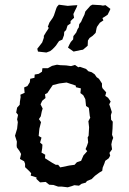

<svg xmlns="http://www.w3.org/2000/svg" viewBox="-20 -785 550 819"><path d="M269 14 244 11H228L208 4L190 3L175 -9L151 -7L135 -22L136 -28L111 -36L113 -46L105 -55L87 -72V-86L83 -97L65 -107L70 -128L63 -141L52 -156L51 -164L52 -181L44 -206L53 -236L56 -264L53 -276L57 -295L49 -305L53 -326L64 -338L65 -352L68 -371L67 -381L85 -389L83 -412L97 -418L107 -434L109 -449L127 -453L128 -467L145 -470L159 -479L161 -494H184L202 -504L223 -509L237 -507L262 -506L283 -503L300 -508L314 -498L321 -500L347 -491L357 -481L371 -477L384 -468L392 -456L402 -449L415 -429V-416L417 -409L433 -391L429 -376L441 -368L452 -352L446 -340L451 -326L457 -307L453 -294L454 -274L461 -266L460 -236L458 -210L463 -197L458 -184L455 -169L458 -148L447 -133L450 -121L444 -110L429 -99L425 -87L418 -70L416 -56L404 -49L385 -35L371 -21L351 -13L346 -6L328 -1L317 7L297 5L286 9ZM237 -71 276 -79 298 -82 308 -93 326 -99 336 -122 352 -140 345 -149 351 -163 356 -178 354 -199 358 -206 360 -242 357 -268 365 -283 363 -290 359 -325 347 -333 344 -362 335 -379 323 -388 325 -408 304 -413 303 -420 264 -433 233 -429 205 -422 192 -403 182 -388 172 -383 174 -367 160 -355 153 -340 162 -322 158 -309 154 -289 146 -277 155 -264 148 -236 145 -205 157 -198 151 -177 161 -168 160 -153 157 -134 173 -125 172 -110 202 -91 218 -82H228ZM294 -565 270 -582 276 -595 282 -606 292 -617 293 -631 305 -646 311 -661 316 -668 318 -682 326 -692 333 -708 340 -722 344 -736 351 -744 360 -754 365 -760 374 -765 409 -763 419 -761 430 -763 451 -747 447 -738 439 -722 427 -714 417 -708 421 -698 406 -688 394 -671 392 -665 388 -645 375 -632 362 -623 355 -612 354 -590 346 -583 334 -573 322 -571 314 -569 303 -567ZM178 -561 142 -565 139 -577 150 -591 160 -604 167 -624V-632L176 -647L184 -659L188 -666L184 -671L191 -689L205 -709L210 -719L216 -737L220 -749L223 -756L231 -765L269 -760L281 -761L293 -762L310 -763L307 -754L300 -740L293 -725L296 -709L288 -702L281 -695V-685L268 -676L262 -657L254 -649L253 -635L246 -616L232 -610L225 -600L219 -591L212 -583L203 -574L194 -567Z"/></svg>

Font: Winky Rough
Style: Regular
Weight: 400
Designer: Simon Atzbach
Foundry: typofactur
Version: Version 1.206